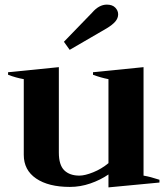

<svg xmlns="http://www.w3.org/2000/svg" viewBox="-20 -800 726 832"><path d="M282 -584 257 -619 379 -745Q409 -780 443 -780Q467 -780 479.5 -767Q492 -754 492 -738Q492 -721 479.5 -706.5Q467 -692 442 -677ZM671 -21V-9L450 12V-44Q415 -20 371.5 -5Q328 10 283 10Q190 10 136.5 -26.5Q83 -63 83 -129V-457Q49 -463 15 -476V-487L235 -509V-139Q235 -85 258.5 -62Q282 -39 324 -39Q348 -39 384 -53.5Q420 -68 450 -93V-457Q418 -463 383 -476V-487L602 -509V-39Q632 -34 671 -21Z"/></svg>

Font: Trirong Bold
Style: Regular
Weight: 700
Designer: Katatrad Team
Foundry: CadsonDemak
Version: Version 1.000